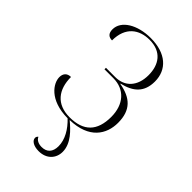

<svg xmlns="http://www.w3.org/2000/svg" viewBox="-231 -621 917 917"><g transform="rotate(45 228.0 -162.5)"><path d="M220 218C273 218 304 183 304 139C304 82 256 38 220 8C348 5 393 -69 393 -146C393 -232 349 -271 269 -285V-287C338 -303 378 -338 378 -410C378 -490 320 -543 217 -543C127 -543 58 -501 58 -443C58 -417 70 -404 94 -404C94 -495 150 -533 219 -533C300 -533 335 -480 335 -410C335 -334 292 -291 229 -291H166V-281H226C302 -281 350 -227 350 -143C350 -48 304 -1 210 -1C122 -1 79 -57 79 -142C53 -142 40 -126 40 -102C40 -62 83 8 207 9C245 45 271 89 271 134C271 173 251 194 216 194C197 194 178 187 171 170C164 175 163 181 163 185C163 203 185 218 220 218Z"/></g></svg>

Font: Noto Serif Display ExtraLight
Style: Regular
Weight: 200
Designer: Monotype Design Team
Foundry: Monotype Imaging Inc.
Version: Version 2.009